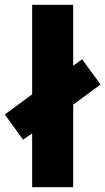

<svg xmlns="http://www.w3.org/2000/svg" viewBox="-44 -780 439 800"><path d="M90 0H261V-344L375 -428L298 -533L261 -506V-760H90V-387L-24 -303L52 -198L90 -224Z"/></svg>

Font: Noto Sans Khmer Condensed Black
Style: Regular
Weight: 900
Width: 3
Designer: Danh Hong and the Monotype Design Team
Foundry: Monotype Imaging Inc.
Version: Version 2.004